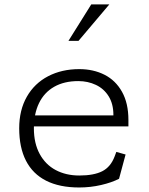

<svg xmlns="http://www.w3.org/2000/svg" viewBox="-20 -818 660 850"><path d="M65 -250Q65 -330.5 98.8 -389.8Q132.5 -449 193 -480.5Q253.5 -512 331 -512Q393.5 -512 442.8 -487Q492 -462 520.2 -411.5Q548.5 -361 548.5 -287V-258.5H107.5V-307H506L482 -288V-309.5Q482 -358 461 -391.8Q440 -425.5 404.5 -442.2Q369 -459 326.5 -459Q264 -459 219.8 -433.8Q175.5 -408.5 152.8 -361.5Q130 -314.5 130 -250Q130 -184 155.5 -136.8Q181 -89.5 226.5 -65.2Q272 -41 331 -41Q395.5 -41 432.8 -60Q470 -79 487.5 -125.5L495 -145.5L536 -134L507 -26.5Q475 -10 427.8 1Q380.5 12 330.5 12Q243.5 12 184.2 -18Q125 -48 95 -106.5Q65 -165 65 -250ZM464 -798.5H384L283 -637H327.5Z"/></svg>

Font: Monaspace Xenon Var ExtraLight
Style: Regular
Weight: 200
Designer: Riley Cran and the Lettermatic Team
Version: Version 1.200 (Monaspace Xenon Var)